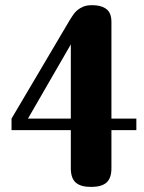

<svg xmlns="http://www.w3.org/2000/svg" viewBox="-20 -527 561 748"><path d="M255.9 -20H24.9V-64.9L252 -449.2Q257.8 -458.5 264.6 -468.8Q271.5 -479 281.2 -487.3Q291 -495.6 304.7 -501.2Q318.4 -506.8 337.9 -506.8Q358.9 -506.8 373.5 -502.2Q388.2 -497.6 397.2 -489.3Q406.2 -481 410.2 -469.2Q414.1 -457.5 414.1 -443.8V-64.9H511.2V-20H414.1V128.9Q414.1 167 395 184.1Q376 201.2 335 201.2Q293.9 201.2 274.9 184.1Q255.9 167 255.9 128.9ZM255.9 -64.9V-354L88.9 -64.9Z"/></svg>

Font: Berkshire Swash
Style: Regular
Weight: 700
Designer: Astigmatic (AOETI)
Foundry: Astigmatic (AOETI)
Version: Version 1.000